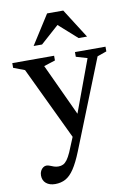

<svg xmlns="http://www.w3.org/2000/svg" viewBox="-101 -743 739 1065"><g transform="rotate(-10 269.0 -210.0)"><path d="M322 -79 268 30.5 66.5 -392 3.5 -416V-442.5H239V-416L175 -395.5ZM122 259.5Q90.5 259.5 71.2 243.5Q52 227.5 52 199Q52 184.5 57.8 173.5Q63.5 162.5 72.5 156.2Q81.5 150 90.5 150Q100 150 110 154.2Q120 158.5 131.8 162.5Q143.5 166.5 157 166.5Q171.5 166.5 183.2 160.8Q195 155 205.8 140.5Q216.5 126 228 100.5L280 -25L302.5 -81L419.5 -397.5L356.5 -416V-442.5H528.5V-416L476 -397.5L276.5 102.5Q252 163.5 229.2 197.5Q206.5 231.5 180.8 245.5Q155 259.5 122 259.5ZM136.5 -515.5 241.5 -680.5H332.5L437.5 -515.5H390L274.5 -618.5H299.5L184 -515.5Z"/></g></svg>

Font: Newsreader 16pt 16pt Medium
Style: Regular
Weight: 500
Version: Version 1.003